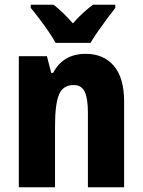

<svg xmlns="http://www.w3.org/2000/svg" viewBox="-20 -786 599 806"><path d="M340 -560Q415 -560 458 -509.5Q501 -459 501 -360V0H349V-315Q349 -371 336 -400Q323 -429 289 -429Q244 -429 227.5 -388.5Q211 -348 211 -256V0H59V-550H177L195 -480H203Q245 -560 340 -560ZM213 -606Q203 -626 184 -653.5Q165 -681 144.5 -708Q124 -735 109 -753V-766H205Q244 -736 286 -688Q309 -714 329.5 -732.5Q350 -751 370 -766H464V-753Q449 -734 429.5 -707.5Q410 -681 391 -654Q372 -627 360 -606Z"/></svg>

Font: Noto Sans Devanagari Condensed ExtraBold
Style: Regular
Weight: 800
Width: 3
Designer: Jelle Bosma - Monotype Design Team
Foundry: Monotype Imaging Inc.
Version: Version 2.004; ttfautohint (v1.8.4.7-5d5b)